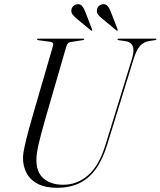

<svg xmlns="http://www.w3.org/2000/svg" viewBox="-20 -884 764 914"><path d="M482 -194 608.5 -605Q620.5 -644.5 611.5 -664.8Q602.5 -685 575.5 -688.5L546 -692.5Q542 -693 540.8 -694Q539.5 -695 539.5 -696.5Q539.5 -698.5 541 -699.2Q542.5 -700 544.5 -700H720.5Q722.5 -700 723.5 -699.5Q724.5 -699 724.5 -697.5Q724.5 -696 723.2 -695Q722 -694 718 -693L686 -688Q663 -683.5 646 -664.5Q629 -645.5 616 -603L491 -197.5Q469.5 -126.5 437 -80.8Q404.5 -35 358.8 -12.5Q313 10 250.5 10Q196 10 159.8 -8.8Q123.5 -27.5 106 -61Q88.5 -94.5 89.5 -137.5Q90 -153.5 97 -186Q104 -218.5 114.2 -256.8Q124.5 -295 134.5 -329.5L232.5 -666.5Q235 -675 230.8 -679.5Q226.5 -684 220 -685L163.5 -692.5Q159 -693 157.8 -694Q156.5 -695 156.5 -696.5Q156.5 -698.5 158 -699.2Q159.5 -700 161.5 -700H377Q381 -700 381 -697.5Q381 -696 379.8 -695Q378.5 -694 374.5 -693L314.5 -683.5Q308 -682.5 303.5 -678Q299 -673.5 295 -660.5L198.5 -327.5Q176.5 -250.5 165.2 -203.5Q154 -156.5 153.5 -127.5Q151.5 -66 186.5 -35.2Q221.5 -4.5 281 -4.5Q347.5 -4.5 399.5 -49.8Q451.5 -95 482 -194ZM386.5 -826.5 418.5 -743.5Q419.5 -742 419.5 -740.8Q419.5 -739.5 418.5 -738.5Q417.5 -737.5 416 -737.8Q414.5 -738 413 -739L344 -796Q333 -805.5 325.5 -815Q318 -824.5 320 -838.5Q322 -848.5 330 -855.8Q338 -863 349 -864Q362 -865.5 370.8 -855.2Q379.5 -845 386.5 -826.5ZM508 -826.5 540 -743.5Q541 -742 540.8 -740.8Q540.5 -739.5 540 -738.5Q538.5 -737.5 537.2 -737.8Q536 -738 534.5 -739L465.5 -796Q454 -805.5 446.8 -815Q439.5 -824.5 441.5 -838.5Q443.5 -848.5 451.2 -855.8Q459 -863 470 -864Q483.5 -865.5 492.2 -855.2Q501 -845 508 -826.5Z"/></svg>

Font: Fraunces 120pt Light
Style: Italic
Weight: 300
Italic angle: -16°
Version: Version 1.000;[b76b70a41]